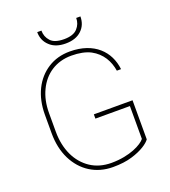

<svg xmlns="http://www.w3.org/2000/svg" viewBox="-160 -1010 1006 1136"><g transform="rotate(-20 343.5 -442.0)"><path d="M355 -322.3V-295.4H572.3V-88.4C550.8 -60.1 471.7 -16.6 356 -16.6C305.7 -16.6 262.2 -28.8 225.1 -53.2C150.9 -102.1 108.4 -191.4 108.4 -302.7V-419.9C108.4 -473.1 118.2 -520.5 138.2 -562C177.2 -644.5 251.5 -694.3 347.7 -694.3C397 -694.3 437.5 -686 468.8 -669.9C530.8 -636.7 561.5 -580.6 571.3 -518.6H597.7C585 -632.3 501.5 -720.7 347.7 -720.7C295.4 -720.7 249.5 -708 209.5 -682.6C129.4 -631.8 82 -538.6 82 -418.9V-302.7C82 -240.7 93.8 -186.5 116.7 -139.6C163.1 -45.9 248 9.8 356 9.8C402.3 9.8 441.9 4.9 475.6 -5.4C542 -24.9 583.5 -54.7 598.6 -76.2V-322.3ZM452.1 -894C452.1 -869.1 443.8 -847.2 426.8 -828.6C409.7 -809.6 381.3 -800.3 342.8 -800.3C302.2 -800.3 273.9 -809.6 257.8 -828.1C241.2 -846.2 232.9 -868.2 232.9 -894H206.5C206.5 -858.4 218.8 -829.6 243.2 -807.1C267.1 -784.2 300.3 -772.9 342.8 -772.9C385.3 -772.9 418.9 -784.2 442.9 -807.1C466.8 -829.6 478.5 -858.4 478.5 -894Z"/></g></svg>

Font: Vazirmatn Thin
Style: Regular
Weight: 100
Designer: Saber Rastikerdar
Foundry: Saber Rastikerdar
Version: Version 33.003